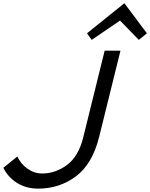

<svg xmlns="http://www.w3.org/2000/svg" viewBox="-61 -1111 893 1141"><path d="M655 -810 528 -297Q488 -136 390 -63Q292 10 166 10Q95 10 41 -23.5Q-13 -57 -41 -114L42 -181Q62 -137 102.5 -108.5Q143 -80 189 -80Q269 -80 337 -130.5Q405 -181 433 -292L561 -810ZM679 -1091 812 -913 764 -874 653 -988H651L484 -874L456 -913L677 -1091Z"/></svg>

Font: Sinkin Sans 400 Italic
Style: Italic
Weight: 400
Italic angle: -112°
Designer: Keith Bates
Foundry: K-Type
Version: Sinkin Sans (version 1.0)  by Keith Bates   •   © 2014   www